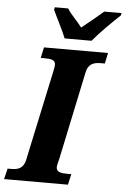

<svg xmlns="http://www.w3.org/2000/svg" viewBox="-78 -975 666 1018"><g transform="rotate(5 255.0 -465.5)"><path d="M238 -771H381C420 -818 484 -881 524 -918L527 -931H435C405 -905 355 -863 320 -836C297 -868 260 -901 243 -931H172L169 -918C184 -883 224 -809 238 -771ZM-17 0H323L336 -57H316C281 -57 256 -61 256 -87C256 -99 261 -112 266 -135L364 -600C374 -650 406 -657 442 -657H462L474 -714H133L121 -657H141C176 -657 199 -653 199 -627C199 -621 198 -610 193 -589L91 -112C81 -64 50 -57 16 -57H-3Z"/></g></svg>

Font: Noto Serif SemiCondensed Extra
Style: Italic
Weight: 800
Width: 4
Italic angle: -12°
Designer: Monotype Design Team
Foundry: Monotype Imaging Inc.
Version: Version 1.901